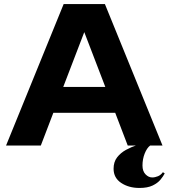

<svg xmlns="http://www.w3.org/2000/svg" viewBox="-20 -720 835 950"><path d="M612 0 550 -162H244L182 0H10L295 -700H499L784 0ZM397 -561 293 -290H501ZM795 138Q788 152 774 169Q760 186 735 198Q710 210 670 210Q617 210 579.5 185Q542 160 542 115Q542 81 559.5 58.5Q577 36 603.5 21.5Q630 7 659 -2.5Q688 -12 711 -19L723 0Q707 12 696 39.5Q685 67 685 99Q685 127 700 142.5Q715 158 733 158Q747 158 761.5 152Q776 146 786 132Z"/></svg>

Font: Copperplate Sans CC
Style: Bold
Weight: 700
Designer: indestructible type*
Foundry: Cowboy Collective
Version: Version 1.000